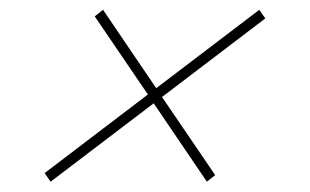

<svg xmlns="http://www.w3.org/2000/svg" viewBox="-20 -446 615 381"><path d="M68.5 -102.5 273.5 -258.5 168 -413.5 184.5 -426.5 290 -271 494.5 -426.5 506.5 -409.5 301.5 -253.5 407 -98.5 390.5 -85.5 285 -241 80.5 -85.5Z"/></svg>

Font: Newsreader Display ExtraLight
Style: Italic
Weight: 275
Italic angle: -17°
Designer: Hugues Gentile
Foundry: Production Type
Version: Version 1.002